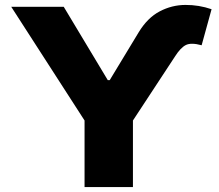

<svg xmlns="http://www.w3.org/2000/svg" viewBox="-20 -755 885 775"><path d="M25.4 -727.5H237.3L415 -431.6H422.9L540 -625Q575.7 -683.6 624.8 -709.2Q673.8 -734.9 728.3 -735.1Q782.7 -735.4 834 -717.8L793.9 -572.3Q751 -584 729.7 -573Q708.5 -562 686.5 -527.3L516.6 -268.6V0H321.3V-268.6Z"/></svg>

Font: Inter Black
Style: Regular
Weight: 900
Designer: Rasmus Andersson
Foundry: rsms
Version: Version 4.000;git-a52131595